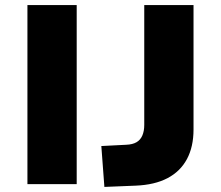

<svg xmlns="http://www.w3.org/2000/svg" viewBox="-20 -725 869 756"><path d="M88 0V-705H282V0ZM391 11 379 -150 477 -155Q502 -156 517.5 -165Q533 -174 540.5 -191.5Q548 -209 548 -233V-705H742V-215Q742 -147 716 -98.5Q690 -50 639.5 -23.5Q589 3 514 6Z"/></svg>

Font: Nunito Sans 6pt Black
Style: Regular
Weight: 900
Version: Version 3.101;gftools[0.9.27]